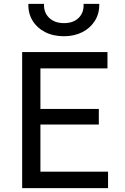

<svg xmlns="http://www.w3.org/2000/svg" viewBox="-20 -968 645 988"><path d="M94 0V-700H533V-616H188V-407.5H488.5V-327H188V-84.5H536V0ZM309.5 -781.5Q254 -781.5 212.2 -802.8Q170.5 -824 147.5 -861.8Q124.5 -899.5 126 -948H206.5Q204.5 -903.5 233 -876.2Q261.5 -849 309.5 -849Q357.5 -849 385 -876.2Q412.5 -903.5 410 -948H491Q492 -899.5 468.8 -861.8Q445.5 -824 404 -802.8Q362.5 -781.5 309.5 -781.5Z"/></svg>

Font: Geologica Roman Light
Style: Regular
Weight: 300
Designer: Sindre Bremnes, Frode Helland
Foundry: Monokrom Skriftforlag AS
Version: Version 1.010;gftools[0.9.28]